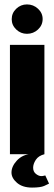

<svg xmlns="http://www.w3.org/2000/svg" viewBox="-20 -698 246 869"><path d="M25 0V-495H181V0ZM102 -545Q74 -545 53.5 -564.5Q33 -584 33 -611Q33 -639 53.5 -658.5Q74 -678 102 -678Q131 -678 152 -658.5Q173 -639 173 -612Q173 -584 152 -564.5Q131 -545 102 -545ZM125 151Q82 151 57 129.5Q32 108 32 83Q32 55 56.5 28.5Q81 2 122 -2L181 0Q154 7 142 25.5Q130 44 130 61Q130 79 142.5 89Q155 99 167 99Q174 99 178.5 97.5Q183 96 185 96L202 133Q197 136 180 143.5Q163 151 125 151Z"/></svg>

Font: Alumni Sans Thin Black
Style: Regular
Weight: 900
Version: Version 1.018